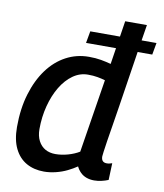

<svg xmlns="http://www.w3.org/2000/svg" viewBox="-84 -809 760 888"><g transform="rotate(10 296.0 -365.0)"><path d="M271 -610 281 -666H592L582 -610ZM418 10Q398 10 381.5 4Q365 -2 353 -14Q341 -26 334 -41Q315 -28 290.5 -16Q266 -4 237.5 3Q209 10 182 10Q135 10 99.5 -10Q64 -30 44 -70.5Q24 -111 24 -172Q24 -258 45 -327.5Q66 -397 102.5 -446.5Q139 -496 188.5 -522.5Q238 -549 296 -549Q328 -549 353 -544.5Q378 -540 400 -534L432 -740H534Q527 -699 519.5 -650Q512 -601 504 -549.5Q496 -498 488 -446Q480 -394 472.5 -345.5Q465 -297 458 -254.5Q451 -212 446 -180Q441 -148 438.5 -128.5Q436 -109 436 -106Q436 -92 442.5 -85Q449 -78 462 -78Q469 -78 475 -79.5Q481 -81 487 -83L484 -4Q470 2 452 6Q434 10 418 10ZM220 -79Q249 -79 279 -87.5Q309 -96 332 -110L387 -455Q370 -460 350.5 -463.5Q331 -467 306 -467Q268 -467 235.5 -444Q203 -421 179 -381Q155 -341 141.5 -289Q128 -237 128 -180Q128 -148 140 -125Q152 -102 172.5 -90.5Q193 -79 220 -79Z"/></g></svg>

Font: Georama ExtraCondensed Thin Medium
Style: Italic
Weight: 500
Italic angle: -9°
Version: Version 1.001